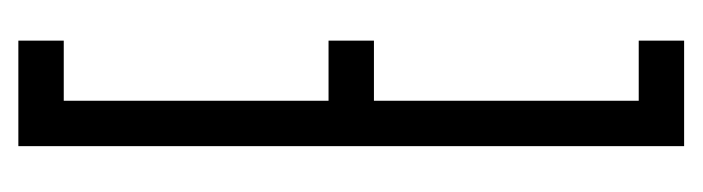

<svg xmlns="http://www.w3.org/2000/svg" viewBox="-294 -460 754 206"><g transform="rotate(-90 83.0 -357.0)"><path d="M29.2 0V-714.3H142.4V-665.6H77.9V-381.5H142.4V-332.8H77.9V-48.7H142.4V0Z"/></g></svg>

Font: Marapfhont
Style: Book
Weight: 400
Version: Version 0.15